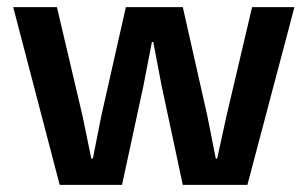

<svg xmlns="http://www.w3.org/2000/svg" viewBox="-20 -520 865 540"><path d="M494.1 -500 563 -194.8 586.9 -74.2H590.8L617.2 -194.8L689 -500H808.1L675.8 0H494.1L434.1 -280.8L411.1 -401.9H407.2L383.8 -280.8L323.2 0H147.9L17.1 -500H140.1L211.9 -194.8L236.8 -74.2H241.2L265.1 -194.8L334 -500Z"/></svg>

Font: TASA Orbiter Deck SemiBold
Style: Regular
Weight: 600
Designer: Weizhong Zhang
Version: Version 1.000;Glyphs 3.1.2 (3151)